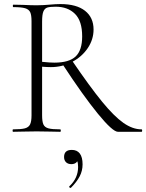

<svg xmlns="http://www.w3.org/2000/svg" viewBox="-20 -648 719 944"><path d="M287 -333 335 -349Q423 -220 482 -148Q541 -76 586.5 -44Q632 -12 676 -12Q679 -12 679 -6Q679 0 676 0H560Q534 0 461.5 -88.5Q389 -177 287 -333ZM440 -503Q440 -454 411.5 -411.5Q383 -369 334.5 -343.5Q286 -318 230 -318Q213 -318 187 -320V-81Q187 -50 193.5 -36Q200 -22 218 -17Q236 -12 276 -12Q279 -12 279 -6Q279 0 276 0Q246 0 228 -1L160 -2L94 -1Q76 0 44 0Q42 0 42 -6Q42 -12 44 -12Q84 -12 102.5 -17Q121 -22 128 -36.5Q135 -51 135 -81V-544Q135 -574 128.5 -588Q122 -602 103.5 -607.5Q85 -613 46 -613Q43 -613 43 -619Q43 -625 46 -625L94 -624Q134 -622 160 -622Q178 -622 194 -623Q210 -624 222 -625Q254 -628 277 -628Q356 -628 398 -595Q440 -562 440 -503ZM254 -615Q226 -615 213 -611Q200 -607 193.5 -592Q187 -577 187 -542V-344Q225 -340 247 -340Q320 -340 352 -370.5Q384 -401 384 -469Q384 -545 348.5 -580Q313 -615 254 -615ZM326 276Q323 276 321 272.5Q319 269 321 268Q364 228 364 173Q364 153 359.5 144.5Q355 136 345 130L361 127Q364 143 355 151Q346 159 331 159Q314 159 304.5 149.5Q295 140 295 124Q295 89 333 89Q359 89 372.5 107Q386 125 386 160Q386 192 371.5 219.5Q357 247 329 275Q328 276 326 276Z"/></svg>

Font: Cormorant SC Light
Style: Regular
Weight: 300
Designer: Christian Thalmann (Catharsis Fonts)
Foundry: Catharsis Fonts
Version: Version 4.000